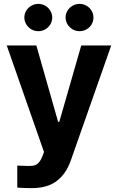

<svg xmlns="http://www.w3.org/2000/svg" viewBox="-20 -763 602 982"><path d="M68.4 196.3V84Q105.5 85.9 127 85.9Q144 85.9 155.5 83Q167 80.1 177.5 69.3Q188 58.6 196.3 37.1L205.1 14.6L14.6 -530.3H166L277.3 -139.6H283.2L395.5 -530.3H548.8L341.8 58.6Q317.9 126.5 270 162.8Q222.2 199.2 141.6 199.2Q96.2 199.2 68.4 196.3ZM104.5 -672.9Q104.5 -691.9 114 -708Q123.5 -724.1 140.1 -733.6Q156.7 -743.2 175.8 -743.2Q195.3 -743.2 211.7 -733.6Q228 -724.1 237.5 -708Q247.1 -691.9 247.1 -672.9Q247.1 -654.3 237.5 -638.4Q228 -622.6 211.7 -613Q195.3 -603.5 175.8 -603.5Q156.7 -603.5 140.4 -613Q124 -622.6 114.3 -638.7Q104.5 -654.8 104.5 -672.9ZM315.4 -672.9Q315.4 -691.9 325 -708Q334.5 -724.1 351.1 -733.6Q367.7 -743.2 386.7 -743.2Q406.2 -743.2 422.6 -733.6Q439 -724.1 448.5 -708Q458 -691.9 458 -672.9Q458 -654.3 448.5 -638.4Q439 -622.6 422.6 -613Q406.2 -603.5 386.7 -603.5Q367.7 -603.5 351.3 -613Q335 -622.6 325.2 -638.7Q315.4 -654.8 315.4 -672.9Z"/></svg>

Font: WEMIX Pretendard
Style: Bold
Weight: 700
Designer: Base glyphs from Inter by Rasmus Andersson; Hangeul glyphs from Noto Sans CJK(Source Han Sans) by Jang Soo-young and Kan
Foundry: Kil Hyung-jin
Version: Version 1.000